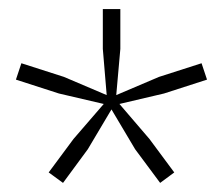

<svg xmlns="http://www.w3.org/2000/svg" viewBox="-20 -828 490 422"><path d="M242.5 -599.5 308.5 -522.5 363 -449 332 -426 277 -500 225 -587.5 173 -500 118.5 -426 87 -449 141.5 -522.5 208 -599.5 109.5 -622.5 15 -653 27 -689 120.5 -659 214.5 -619 206 -720.5V-808H244.5V-720.5L235.5 -619L329.5 -659L423 -689L435 -653L340.5 -622.5Z"/></svg>

Font: Encode Sans SmExp XLt
Style: Regular
Weight: 200
Width: 6
Designer: Multiple Designers
Foundry: Impallari Type
Version: Version 3.002; ttfautohint (v1.8.3) -l 8 -r 50 -G 200 -x 14 